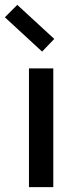

<svg xmlns="http://www.w3.org/2000/svg" viewBox="-53 -769 305 789"><path d="M166 0H66V-488H166ZM120 -557 -33 -698 18 -749 170 -609Z"/></svg>

Font: Gabarito
Style: Regular
Weight: 400
Designer: Leandro Assis / Alvaro Franca / Felipe Casaprima
Foundry: Naipe Foundry
Version: Version 1.000